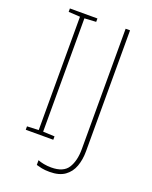

<svg xmlns="http://www.w3.org/2000/svg" viewBox="-162 -801 838 1062"><g transform="rotate(20 257.0 -270.0)"><path d="M223 0H61V-20L129 -23V-690L61 -694V-714H223V-694L155 -690V-23L223 -20ZM264 174Q236 174 217 170Q198 166 185 162V134Q199 140 220 144Q241 148 264 148Q336 148 362.5 105.5Q389 63 389 -5V-714H415V-2Q415 47 400.5 87Q386 127 353 150.5Q320 174 264 174Z"/></g></svg>

Font: Noto Sans Bengali UI Thin
Style: Regular
Weight: 100
Designer: Jelle Bosma - Monotype Design Team
Foundry: Monotype Imaging Inc.
Version: Version 2.003; ttfautohint (v1.8.4.7-5d5b)